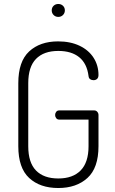

<svg xmlns="http://www.w3.org/2000/svg" viewBox="-20 -939 576 965"><path d="M273 -683Q200 -683 161 -643Q122 -603 122 -521V-204Q122 -122 161 -82Q200 -42 273 -42Q346 -42 385.5 -82.5Q425 -123 425 -204V-338H277Q268 -338 262.5 -345Q257 -352 257 -361Q257 -370 262.5 -377Q268 -384 277 -384H454Q463 -384 469 -377Q475 -370 475 -361V-204Q475 -95 419.5 -44.5Q364 6 273 6Q181 6 126.5 -44.5Q72 -95 72 -204V-521Q72 -630 126.5 -680.5Q181 -731 272 -731Q334 -731 380 -709Q426 -687 450.5 -648.5Q475 -610 475 -562Q475 -549 468 -542.5Q461 -536 450 -536Q440 -536 433 -541Q426 -546 425 -557Q417 -620 378 -651.5Q339 -683 273 -683ZM306 -887Q306 -873 296.5 -863.5Q287 -854 273 -854Q259 -854 249.5 -863.5Q240 -873 240 -887Q240 -901 249.5 -910Q259 -919 273 -919Q287 -919 296.5 -910Q306 -901 306 -887Z"/></svg>

Font: Dosis
Style: Regular
Weight: 400
Designer: Edgar Tolentino, Pablo Impallari, Igino Marini
Foundry: Edgar Tolentino, Pablo Impallari, Igino Marini
Version: Version 1.007;Glyphs 3.1.1 (3134)